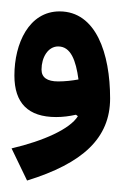

<svg xmlns="http://www.w3.org/2000/svg" viewBox="-103 -738 210 332"><path d="M31.7 -537.1C18.1 -515.1 -26.9 -494.6 -83 -481.4L-56.2 -425.8C40 -455.6 87.4 -499 87.4 -567.9C87.4 -645.5 63 -718.3 0 -718.3C-52.7 -718.3 -78.1 -663.1 -78.1 -607.4C-78.1 -559.6 -54.2 -535.6 -5.9 -535.6C5.9 -535.6 17.1 -537.1 28.3 -539.6ZM-31.2 -617.7C-31.2 -638.7 -20 -657.7 -2.4 -657.7C19.5 -657.7 28.3 -633.3 32.7 -600.6C21.5 -598.6 9.8 -597.2 -2.4 -597.2C-21.5 -597.2 -31.2 -604 -31.2 -617.7Z"/></svg>

Font: Estedad Bold
Style: Regular
Weight: 700
Designer: Amin Abedi
Version: Version 7.3